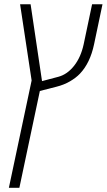

<svg xmlns="http://www.w3.org/2000/svg" viewBox="-20 -650 506 910"><path d="M465.8 -629.9 425.8 -439.9Q407.2 -351.6 358.9 -300.8Q340.3 -281.2 311.5 -264.4Q282.7 -247.6 247.1 -238.8L168.9 -218.8L71.8 240.2H22L129.9 -268.6L75.2 -629.9H125L179.2 -265.6L256.8 -286.1Q298.8 -297.4 331.1 -338.1Q363.3 -378.9 376.5 -439.9L416.5 -629.9Z"/></svg>

Font: Open Sans Hebrew Light
Style: Italic
Weight: 300
Italic angle: -12°
Foundry: Ascender Corporation, Yanek Iontef
Version: Version 2.001;PS 002.001;hotconv 1.0.70;makeotf.lib2.5.58329